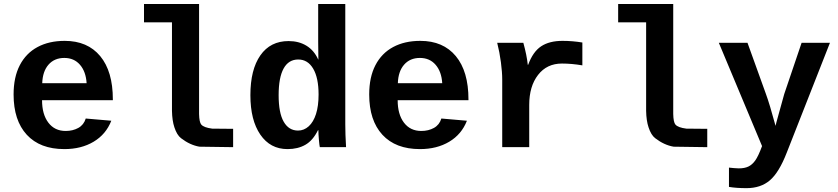

<svg xmlns="http://www.w3.org/2000/svg" viewBox="-20 -745 4241 972"><path d="M305.7 9.8Q182.6 9.8 115.7 -62.7Q48.8 -135.3 48.8 -266.6Q48.8 -354.5 80.3 -415Q111.8 -475.6 169.9 -506.8Q228 -538.1 307.6 -538.1Q423.3 -538.1 487.3 -460.9Q551.3 -383.8 551.3 -241.7V-237.8H192.9Q192.9 -166 224.9 -124Q256.8 -82 312.5 -82Q348.6 -82 376.5 -97.4Q404.3 -112.8 414.1 -145L543.5 -133.8Q516.6 -64.9 454.1 -27.6Q391.6 9.8 305.7 9.8ZM305.7 -451.7Q255.4 -451.7 225.6 -417.7Q195.8 -383.8 193.8 -323.7H418.5Q415 -382.3 385 -417Q355 -451.7 305.7 -451.7Z M1054.2 -93.8 1160.2 -92.8V0L989.7 -2.4Q941.4 -10.7 896.5 -45.4Q875.5 -61.5 862.8 -100.6Q851.6 -133.8 850.6 -183.6V-631.8H709V-724.6H987.8V-168Q988.8 -126 999 -114.3Q1012.2 -99.1 1054.2 -93.8ZM1057.1 -92.8ZM987.8 -168ZM992.2 0ZM850.6 -183.6Z M1599.1 0Q1597.2 -7.3 1594.5 -36.9Q1591.8 -66.4 1591.8 -85.9H1589.8Q1564 -33.7 1525.9 -12Q1487.8 9.8 1435.5 9.8Q1348.1 9.8 1297.9 -63.5Q1247.6 -136.7 1247.6 -263.2Q1247.6 -392.6 1298.1 -464.8Q1348.6 -537.1 1440.9 -537.1Q1493.2 -537.1 1531.7 -513.4Q1570.3 -489.7 1590.8 -443.8H1591.8L1590.8 -530.8V-724.6H1728V-115.2Q1728 -66.4 1731.9 0ZM1592.8 -266.6Q1592.8 -351.1 1565.4 -397.5Q1538.1 -443.8 1489.7 -443.8Q1440.9 -443.8 1415.8 -398.2Q1390.6 -352.5 1390.6 -263.2Q1390.6 -173.3 1416.3 -128.7Q1441.9 -84 1488.8 -84Q1519 -84 1543 -105.7Q1566.9 -127.4 1579.8 -168Q1592.8 -208.5 1592.8 -266.6Z M2106 9.8Q1982.9 9.8 1916 -62.7Q1849.1 -135.3 1849.1 -266.6Q1849.1 -354.5 1880.6 -415Q1912.1 -475.6 1970.2 -506.8Q2028.3 -538.1 2107.9 -538.1Q2223.6 -538.1 2287.6 -460.9Q2351.6 -383.8 2351.6 -241.7V-237.8H1993.2Q1993.2 -166 2025.1 -124Q2057.1 -82 2112.8 -82Q2148.9 -82 2176.8 -97.4Q2204.6 -112.8 2214.4 -145L2343.8 -133.8Q2316.9 -64.9 2254.4 -27.6Q2191.9 9.8 2106 9.8ZM2106 -451.7Q2055.7 -451.7 2025.9 -417.7Q1996.1 -383.8 1994.1 -323.7H2218.8Q2215.3 -382.3 2185.3 -417Q2155.3 -451.7 2106 -451.7Z M2928.2 -414.1Q2873.5 -423.3 2824.7 -423.3Q2748.5 -423.3 2703.9 -365.7Q2659.2 -308.1 2659.2 -213.9V0H2522.5V-342.3Q2522.5 -379.4 2515.9 -429.7Q2509.3 -480 2497.1 -528.3H2629.4Q2647 -464.8 2651.9 -417H2653.8Q2678.2 -483.4 2719.7 -510.7Q2761.2 -538.1 2827.6 -538.1Q2878.4 -538.1 2928.2 -529.8Z M3454.6 -93.8 3560.5 -92.8V0L3390.1 -2.4Q3341.8 -10.7 3296.9 -45.4Q3275.9 -61.5 3263.2 -100.6Q3252 -133.8 3251 -183.6V-631.8H3109.4V-724.6H3388.2V-168Q3389.2 -126 3399.4 -114.3Q3412.6 -99.1 3454.6 -93.8ZM3457.5 -92.8ZM3388.2 -168ZM3392.6 0ZM3251 -183.6Z M3759.3 207.5Q3707.5 207.5 3670.4 201.2V103.5L3695.3 106L3720.2 107.4Q3749.5 107.4 3768.8 98.1Q3788.1 88.9 3803.5 67.4Q3818.8 45.9 3837.9 -5.4L3619.1 -528.3H3764.2L3856.9 -271Q3876.5 -217.8 3906.2 -107.9L3910.6 -126L3950.2 -269L4038.1 -528.3H4181.6L3962.9 27.8Q3923.8 128.4 3877.4 168Q3831.1 207.5 3759.3 207.5Z"/></svg>

Font: Liberation Mono
Style: Bold
Weight: 700
Monospace: yes
Designer: Steve Matteson
Foundry: Ascender Corporation
Version: Version 2.1.5